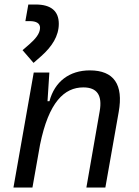

<svg xmlns="http://www.w3.org/2000/svg" viewBox="-20 -844 626 864"><path d="M40.5 0H126L160.2 -192.9C199.2 -384.8 269.5 -450.7 355 -450.7C417.5 -450.7 440.9 -414.6 428.7 -344.2L368.7 0H454.1L514.2 -340.3C536.1 -463.4 492.7 -527.3 384.3 -527.3C292.5 -527.3 226.1 -477.1 202.6 -388.7H193.8L202.1 -517.6H131.8ZM130.9 -561 166 -591.8C213.9 -634.3 244.6 -682.1 244.6 -736.8C244.6 -793.9 210 -823.7 140.6 -823.7H107.4L94.2 -749H113.3C144 -749 160.2 -738.8 160.2 -718.8C160.2 -692.4 138.2 -667.5 111.3 -644L81.5 -618.2Z"/></svg>

Font: Cascadia Code SemiLight
Style: Italic
Weight: 350
Italic angle: -10°
Monospace: yes
Designer: Aaron Bell
Foundry: Saja Typeworks
Version: Version 2404.023